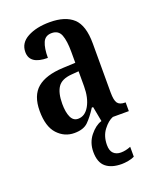

<svg xmlns="http://www.w3.org/2000/svg" viewBox="-145 -631 768 949"><g transform="rotate(-20 239.5 -156.5)"><path d="M162 10Q110 10 73.5 -29.5Q37 -69 37 -151Q37 -232 82 -270Q127 -308 218 -312L284 -315V-373Q284 -430 272 -461.5Q260 -493 224 -493Q190 -493 177.5 -464Q165 -435 165 -384Q70 -384 70 -449Q70 -497 116.5 -522Q163 -547 233 -547Q315 -547 356.5 -508.5Q398 -470 398 -375V-118Q398 -76 409 -61Q420 -46 448 -46H451V0H307L292 -79H285Q259 -38 234.5 -14Q210 10 162 10ZM203 -50Q240 -50 262.5 -90Q285 -130 285 -191V-270L247 -267Q194 -263 174 -233Q154 -203 154 -146Q154 -102 166 -76Q178 -50 203 -50ZM330 234Q276 234 246.5 209.5Q217 185 217 130Q217 81 245.5 45.5Q274 10 306 0H367Q341 10 316.5 42Q292 74 292 121Q292 151 306.5 165Q321 179 345 179Q370 179 397 168V220Q384 227 364 230.5Q344 234 330 234Z"/></g></svg>

Font: Noto Serif Khmer ExtraCondensed SemiBold
Style: Regular
Weight: 600
Width: 2
Designer: Danh Hong and the Monotype Design Team
Foundry: Monotype Imaging Inc.
Version: Version 2.004; ttfautohint (v1.8.4.7-5d5b)